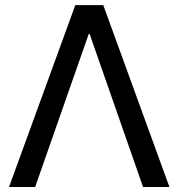

<svg xmlns="http://www.w3.org/2000/svg" viewBox="-20 -748 714 768"><path d="M120.6 0H16.1L281.2 -727.5H393.1L657.7 0H552.2L338.4 -612.3H335Z"/></svg>

Font: Inter Cardless Tabular
Style: Regular
Weight: 400
Designer: Rasmus Andersson
Foundry: rsms
Version: Version 4.000;git-4fc901f